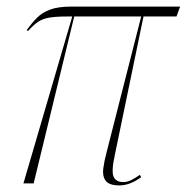

<svg xmlns="http://www.w3.org/2000/svg" viewBox="-20 -556 566 582"><path d="M51 0 199 -506H183Q149 -506 129 -502.5Q109 -499 95 -489.5Q81 -480 65 -462L61 -465Q77 -487 92.5 -502.5Q108 -518 132 -527Q156 -536 196 -536H526L515 -506H415L328 -86Q317 -36 324.5 -20Q332 -4 354 -4Q367 -4 380.5 -11.5Q394 -19 404 -26L408 -19Q374 6 342 6Q311 6 300.5 -8Q290 -22 293 -45Q296 -68 303 -94L408 -506H205L82 0Z"/></svg>

Font: Noto Serif Display ExtraCondensed Thin
Style: Italic
Weight: 100
Width: 2
Italic angle: -12°
Designer: Monotype Design Team
Foundry: Monotype Imaging Inc.
Version: Version 2.009